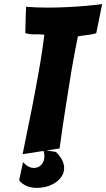

<svg xmlns="http://www.w3.org/2000/svg" viewBox="-20 -749 517 934"><path d="M90 1Q113 -109 134 -216Q143 -261 152 -310Q161 -359 169.5 -406.5Q178 -454 184.5 -498.5Q191 -543 196 -580Q173 -583 149.5 -582Q126 -581 103 -588Q104 -604 104 -625Q104 -646 105 -667Q106 -690 107 -716Q133 -714 159 -713Q185 -712 211 -712Q262 -712 309.5 -714.5Q357 -717 397.5 -720.5Q438 -724 477 -729L466 -675Q461 -652 456.5 -628Q452 -604 448 -587Q426 -581 403.5 -578.5Q381 -576 359 -572Q352 -538 344 -496.5Q336 -455 328.5 -410.5Q321 -366 314 -320Q307 -274 300 -232Q284 -133 270 -27ZM157 165Q133 165 110.5 156Q88 147 73 128L92 40Q118 68 145 68Q167 68 181.5 52Q196 36 196 11Q196 -1 191 -19Q209 -17 220.5 -15Q232 -13 241.5 -11.5Q251 -10 252 -10Q292 29 292 68Q292 89 281.5 106.5Q271 124 253 137Q235 150 210.5 157.5Q186 165 157 165Z"/></svg>

Font: Bangers
Style: Regular
Weight: 400
Designer: vernon adams
Foundry: Vernon Adams
Version: Version 2.000